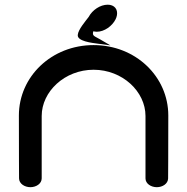

<svg xmlns="http://www.w3.org/2000/svg" viewBox="-20 -778 778 798"><path d="M369 -590.6C194.2 -590.6 58.5 -459.5 58.5 -297.9C58.5 -141.7 59.2 -36.8 59.2 -36.8C59.2 -14.7 82.2 0 106.3 0C130.4 0 153.3 -14.6 153.3 -36.6L153.3 -296C153.3 -397.4 248.9 -488.1 369 -488.1C489.1 -488.1 584.7 -397.4 584.7 -296C584.7 -188.8 584.7 -36.6 584.7 -36.6C584.7 -14.6 607.6 0 631.7 0C655.4 0 678 -14 678.7 -36.2C678.8 -37.5 679.5 -141.3 679.5 -297.9C679.5 -459.5 543.8 -590.6 369 -590.6ZM389.1 -596.1 438.7 -589.5 395.9 -614.5C372.4 -628.3 361.7 -628.3 367.9 -648C371 -647.2 377.2 -646 382.1 -646C413.8 -646 446.7 -669.9 460.5 -698C471.5 -720.2 468.7 -745.5 446.1 -755.1C440.6 -757.4 434.4 -758.5 427.7 -758.5C396.7 -758.5 363.8 -736.6 348.4 -707.4C334.5 -689 305.2 -655.2 303.3 -633.3C299.6 -606.8 361 -599.8 389.1 -596.1Z"/></svg>

Font: Hi.
Style: Black
Weight: 400
Designer: Mew Too, Robert Jablonski
Foundry: Cannot Into Space Fonts
Version: Version 1.996